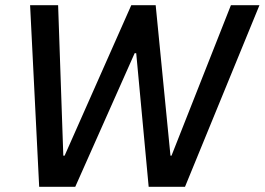

<svg xmlns="http://www.w3.org/2000/svg" viewBox="-20 -720 1020 740"><path d="M131 0H270L499 -515H505L553 0H693L980 -700H870L641 -120H637L580 -700H486L229 -120H224L204 -700H96Z"/></svg>

Font: Fixel Display 20240404 Medium
Style: Italic
Weight: 500
Italic angle: -10°
Designer: AlfaBravo + MacPaw
Foundry: Kyrylo Tkachov, Marchela Mozhyna, Serhii Makarenko, Maria Weinstein, Zakhar Kryvoshyya
Version: Version 1.211;Glyphs 3.2 (3225)